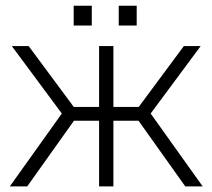

<svg xmlns="http://www.w3.org/2000/svg" viewBox="-20 -664 757 684"><path d="M403 -643.5V-573H467V-643.5ZM242.5 -643.5V-573H307V-643.5ZM333 -500H384V-283H483V-234H384V0H333V-234H234V-283H333ZM456 -258.5 635 -500H695L511.5 -252.5L512.5 -265.5L702 0H640ZM261 -258.5 77 0H15L204.5 -265.5L205.5 -252.5L22 -500H82Z"/></svg>

Font: Overused Grotesk Light
Style: Regular
Weight: 300
Designer: RandomMaerks
Version: Version 0.005